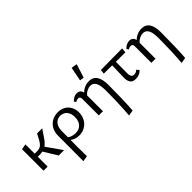

<svg xmlns="http://www.w3.org/2000/svg" viewBox="-5 -1503 2583 2583"><g transform="rotate(-45 1286.5 -211.0)"><path d="M314 -220 468 0H366L248 -193Q220 -187 185 -187H155V0H77V-409L155 -423V-246H199Q244 -246 271.5 -265Q299 -284 326 -332L370 -416H468L390 -301Q354 -248 314 -220Z M970 -217Q970 -155 942.5 -104Q915 -53 865.5 -23.5Q816 6 755 6Q717 6 683.5 -5Q650 -16 627 -36L626 99Q626 151 628 275L547 289Q548 125 548 -192Q548 -261 576.5 -313Q605 -365 655 -393Q705 -421 767 -421Q827 -421 873 -395.5Q919 -370 944.5 -323.5Q970 -277 970 -217ZM887 -212Q887 -282 851.5 -323Q816 -364 758 -364Q700 -364 664.5 -322Q629 -280 628 -207L627 -86Q647 -69 678.5 -60Q710 -51 741 -51Q810 -51 848.5 -95Q887 -139 887 -212Z M1511 -198Q1511 81 1497 275L1416 289Q1433 90 1433 -172Q1433 -271 1407.5 -317Q1382 -363 1331 -363Q1297 -363 1264 -346.5Q1231 -330 1208 -303V0H1129V-315Q1129 -358 1094 -358Q1066 -358 1043 -341L1023 -369Q1044 -393 1071.5 -407Q1099 -421 1127 -421Q1163 -421 1182 -403.5Q1201 -386 1206 -356Q1238 -388 1278 -404.5Q1318 -421 1360 -421Q1511 -421 1511 -198ZM1284 -512 1323 -711 1406 -698 1344 -503Z M1800 -127Q1799 -97 1811 -74Q1823 -51 1855 -51Q1872 -51 1889 -58Q1906 -65 1918 -79L1949 -45Q1930 -22 1899 -8Q1868 6 1831 6Q1768 6 1746.5 -30.5Q1725 -67 1726 -115L1732 -349L1574 -350L1580 -412L1988 -416L1982 -347L1801 -348Z M2511 -198Q2511 81 2497 275L2416 289Q2433 90 2433 -172Q2433 -271 2407.5 -317Q2382 -363 2331 -363Q2297 -363 2264 -346.5Q2231 -330 2208 -303V0H2129V-315Q2129 -358 2094 -358Q2066 -358 2043 -341L2023 -369Q2044 -393 2071.5 -407Q2099 -421 2127 -421Q2163 -421 2182 -403.5Q2201 -386 2206 -356Q2238 -388 2278 -404.5Q2318 -421 2360 -421Q2511 -421 2511 -198Z"/></g></svg>

Font: Ysabeau Medium
Style: Regular
Weight: 500
Designer: Christian Thalmann (Catharsis Fonts)
Version: Version 0.003